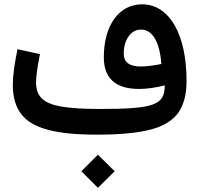

<svg xmlns="http://www.w3.org/2000/svg" viewBox="-20 -627 932 894"><path d="M436 247.6 513.7 170.4 436 93.3 358.9 170.4ZM747.1 -229.5C747.1 -137.7 698.7 -119.6 441.9 -119.6C367.2 -119.6 308.1 -123.5 265.6 -130.9C179.7 -145.5 147.9 -179.7 147.9 -244.1C147.9 -271 153.8 -314.9 166 -375L61.5 -397.9C47.9 -333 39.6 -274.4 39.6 -231.9C39.6 -175.3 52.7 -129.9 78.6 -96.2C130.4 -27.8 242.7 0 432.6 0C537.1 0 619.6 -7.8 680.2 -23.4C740.7 -39.1 784.2 -65.4 810.1 -102.1C835.9 -138.7 848.6 -188 848.6 -250.5C848.6 -468.3 768.1 -606.9 641.6 -606.9C534.7 -606.9 463.4 -509.8 463.4 -360.4C463.4 -262.2 518.1 -212.9 627.4 -212.9C663.6 -212.9 703.6 -218.3 747.1 -229.5ZM731.4 -329.1C695.8 -321.8 662.6 -317.4 635.3 -317.4C582.5 -317.4 556.2 -337.4 556.2 -377C556.2 -409.7 564 -437 579.1 -458C594.2 -479 613.3 -489.3 637.2 -489.3C689.5 -489.3 723.6 -432.1 731.4 -329.1Z"/></svg>

Font: Estedad SemiBold
Style: Regular
Weight: 600
Designer: Amin Abedi
Version: Version 7.3